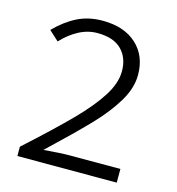

<svg xmlns="http://www.w3.org/2000/svg" viewBox="-106 -804 824 896"><g transform="rotate(15 305.5 -356.5)"><path d="M428 -508Q428 -573 389 -612Q350 -651 272 -651Q225 -651 181.5 -627.5Q138 -604 102 -565L55 -608Q105 -659 159 -686Q213 -713 281 -713Q385 -713 445 -658Q505 -603 505 -511Q505 -447 465 -380.5Q425 -314 359 -245Q293 -176 169 -59Q250 -66 299 -66H539V0H59V-45Q196 -169 271.5 -246Q347 -323 387.5 -387Q428 -451 428 -508Z"/></g></svg>

Font: Nebula Sans Book
Style: Regular
Weight: 400
Designer: Paul D. Hunt for Adobe (as Source Sans)
Foundry: Nebula Entertainment & Broadcasting LLC
Version: Version 1.010